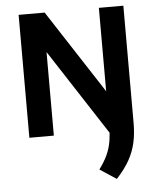

<svg xmlns="http://www.w3.org/2000/svg" viewBox="-57 -643 756 926"><g transform="rotate(-5 321.5 -180.0)"><path d="M68 0V-595H194L477.5 -159L462 19.5L166 -436H186.5V0ZM471 234.5 391 182Q415.5 149 430 118.2Q444.5 87.5 450.5 52.8Q456.5 18 456.5 -26V-595H575V-26.5Q575 22.5 565.8 66Q556.5 109.5 533.8 150.5Q511 191.5 471 234.5Z"/></g></svg>

Font: Encode Sans SC SemiCondensed SemiBold
Style: Regular
Weight: 600
Width: 4
Designer: Multiple Designers
Foundry: Impallari Type
Version: Version 3.002